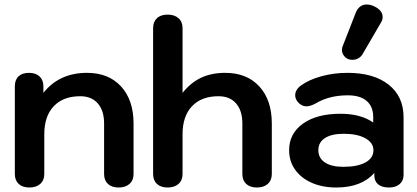

<svg xmlns="http://www.w3.org/2000/svg" viewBox="-20 -824 1856 854"><path d="M46 -50V-440Q46 -469 62.5 -484.5Q79 -500 109 -500Q139 -500 156 -484Q173 -468 173 -440V-411Q244 -500 367 -500Q463 -500 518.5 -439.5Q574 -379 574 -275V-50Q574 -22 556 -6Q538 10 508 10Q477 10 460 -6Q443 -22 443 -50V-275Q443 -332 415 -364Q387 -396 337 -396Q261 -396 219 -351.5Q177 -307 177 -227V-50Q177 -22 159 -6Q141 10 111 10Q80 10 63 -6Q46 -22 46 -50Z M661 -50V-699Q661 -727 678 -743Q695 -759 726 -759Q756 -759 774 -743Q792 -727 792 -699V-411Q829 -457 875 -478.5Q921 -500 982 -500Q1078 -500 1133.5 -439.5Q1189 -379 1189 -275V-50Q1189 -22 1171 -6Q1153 10 1123 10Q1092 10 1075 -6Q1058 -22 1058 -50V-275Q1058 -332 1030 -364Q1002 -396 952 -396Q876 -396 834 -351.5Q792 -307 792 -227V-50Q792 -22 774 -6Q756 10 726 10Q695 10 678 -6Q661 -22 661 -50Z M1266 -156Q1266 -230 1327.5 -274Q1389 -318 1494 -318Q1585 -318 1640 -279V-303Q1640 -350 1611 -375Q1582 -400 1527 -400Q1445 -400 1386 -365Q1361 -351 1343 -351Q1321 -351 1304 -371Q1293 -385 1293 -400Q1293 -425 1319 -444Q1355 -470 1410 -485Q1465 -500 1526 -500Q1642 -500 1708.5 -447.5Q1775 -395 1775 -303V-46Q1775 -20 1757.5 -5Q1740 10 1710 10Q1679 10 1662 -4Q1645 -18 1645 -44V-55Q1588 10 1476 10Q1414 10 1366.5 -11Q1319 -32 1292.5 -69.5Q1266 -107 1266 -156ZM1641 -156Q1641 -189 1605 -209Q1569 -229 1509 -229Q1455 -229 1425.5 -210Q1396 -191 1396 -156Q1396 -121 1425 -101.5Q1454 -82 1507 -82Q1570 -82 1605.5 -101.5Q1641 -121 1641 -156ZM1501 -602Q1501 -611 1504 -618L1561 -764Q1576 -804 1611 -804Q1628 -804 1644 -796Q1682 -778 1682 -748Q1682 -735 1673 -721L1592 -582Q1585 -571 1573.5 -564.5Q1562 -558 1548 -558Q1534 -558 1525 -563Q1514 -569 1507.5 -579.5Q1501 -590 1501 -602Z"/></svg>

Font: Kodchasan
Style: Bold
Weight: 700
Designer: Katatrad Aksorn Co.,Ltd.
Foundry: Cadson Demak Co.,Ltd.
Version: Version 1.000; ttfautohint (v1.6)